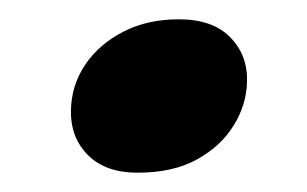

<svg xmlns="http://www.w3.org/2000/svg" viewBox="-20 -374 318 199"><path d="M122.5 -195Q89.5 -195 71.2 -213.2Q53 -231.5 53.5 -259.5Q54 -285.5 68.2 -306.8Q82.5 -328 107.5 -341Q132.5 -354 165.5 -354Q200.5 -354 218.8 -335.2Q237 -316.5 236 -289Q235.5 -265.5 222.2 -244Q209 -222.5 184.2 -208.8Q159.5 -195 122.5 -195Z"/></svg>

Font: Fraunces 120pt
Style: Bold Italic
Weight: 700
Italic angle: -16°
Version: Version 1.000;[b76b70a41]